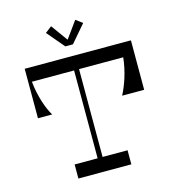

<svg xmlns="http://www.w3.org/2000/svg" viewBox="-128 -1010 1037 1121"><g transform="rotate(-15 391.0 -450.0)"><path d="M379 -765 469 -870 429 -900 356 -799 283 -900 244 -870 333 -765ZM710 -699V-700H70V-401H156C128 -446 100 -527 91 -616H346V-85H207V0H527V-85H376V-616H643C634 -530 607 -456 579 -401H712V-699Z"/></g></svg>

Font: Space Cowgirl
Style: Regular
Weight: 400
Designer: Valery Marier
Foundry: Valery Marier
Version: Version 1.000;hotconv 1.0.109;makeotfexe 2.5.65596